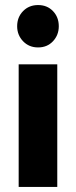

<svg xmlns="http://www.w3.org/2000/svg" viewBox="-20 -741 301 761"><path d="M54 0V-486H207V0ZM131 -553Q95 -553 71.5 -577.5Q48 -602 48 -637Q48 -673 71.5 -697Q95 -721 131 -721Q167 -721 190 -697Q213 -673 213 -637Q213 -602 190 -577.5Q167 -553 131 -553Z"/></svg>

Font: Outfit Thin
Style: Bold
Weight: 700
Version: Version 1.100;gftools[0.9.27]